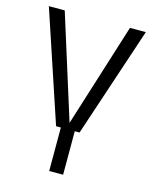

<svg xmlns="http://www.w3.org/2000/svg" viewBox="-108 -580 682 853"><g transform="rotate(15 233.0 -153.5)"><path d="M179 0 10 -507H83L233 -30L383 -507H456L287 0ZM201 200V-8H265V200Z"/></g></svg>

Font: TikTok Sans Light
Style: Regular
Weight: 300
Version: Version 4.000